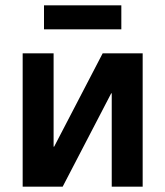

<svg xmlns="http://www.w3.org/2000/svg" viewBox="-20 -700 620 720"><path d="M65 -500H181V-150H183L365 -500H515V0H399V-350H397L215 0H65ZM145 -680H435V-590H145Z"/></svg>

Font: PT Root UI Bold
Style: Regular
Weight: 700
Designer: Vitaly Kuzmin
Foundry: ParaType Ltd.
Version: Version 2.000G